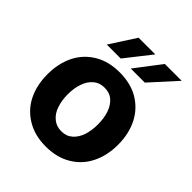

<svg xmlns="http://www.w3.org/2000/svg" viewBox="-210 -889 1032 1032"><g transform="rotate(45 306.5 -372.5)"><path d="M306.6 10.7Q223.6 10.7 164.1 -24.9Q102.5 -61 70.8 -123.5Q38.6 -187.5 38.6 -270.5Q38.6 -354.5 70.8 -418.5Q102.1 -480.5 164.1 -517.6Q224.1 -552.7 306.6 -552.7Q389.6 -552.7 449.7 -517.6Q510.7 -481 542.5 -418.5Q575.2 -354 575.2 -270.5Q575.2 -188 542.5 -123.5Q510.7 -60.5 449.7 -24.9Q390.1 10.7 306.6 10.7ZM370.6 -128.4Q395.5 -149.4 408.7 -187Q421.4 -225.1 421.4 -271.5Q421.4 -318.4 408.7 -356.4Q395.5 -393.6 370.6 -415.5Q346.2 -437 307.6 -437Q269 -437 244.1 -415.5Q217.3 -393.1 205.1 -356.4Q191.9 -319.3 191.9 -271.5Q191.9 -224.6 205.1 -187Q217.3 -149.9 244.1 -128.4Q269.5 -106.4 307.6 -106.4Q345.7 -106.4 370.6 -128.4ZM440.4 -608.9H333.5L445.8 -755.9H573.7ZM257.3 -608.9H151.4L246.1 -755.9H373Z"/></g></svg>

Font: My Font
Style: Bold
Weight: 500
Designer: Rasmus Andersson
Foundry: rsms
Version: Version 0.001